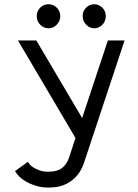

<svg xmlns="http://www.w3.org/2000/svg" viewBox="-20 -687 640 888"><path d="M368.7 65.4Q350.6 120.1 309.1 150.1Q267.6 180.2 210 180.2H195.3Q161.1 180.2 119.9 162.6Q78.6 145 56.6 114.7L49.3 104.5L108.9 61.5L116.2 71.8Q125 84 149.4 95.5Q173.8 106.9 195.3 106.9H210Q277.3 106.9 299.3 42L329.1 -48.8L63 -500H147.9L359.9 -141.1L479 -500H556.2ZM204.6 -556.2Q182.1 -556.2 166 -572.5Q149.9 -588.9 149.9 -612.3Q149.9 -636.2 166.3 -651.9Q182.6 -667.5 204.1 -667.5Q227.1 -667.5 242.9 -651.1Q258.8 -634.8 258.8 -612.3Q258.8 -589.8 242.7 -573Q226.6 -556.2 204.6 -556.2ZM416 -556.2Q394.5 -556.2 378.4 -572.8Q362.3 -589.4 362.3 -612.3Q362.3 -635.7 378.4 -651.6Q394.5 -667.5 416 -667.5Q436.5 -667.5 452.9 -651.9Q469.2 -636.2 469.2 -612.3Q469.2 -588.4 453.1 -572.3Q437 -556.2 416 -556.2Z"/></svg>

Font: Anka/Coder
Style: Regular
Weight: 400
Monospace: yes
Version: Version 001.100